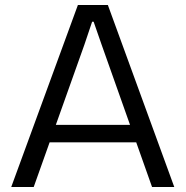

<svg xmlns="http://www.w3.org/2000/svg" viewBox="-20 -749 743 769"><path d="M25 0 292 -729H412L678 0H589L387 -570L355 -662H349L318 -570L115 0ZM169 -179 182 -249H521L534 -179Z"/></svg>

Font: Mona Sans ExtraLight
Style: Regular
Weight: 400
Version: Version 2.000